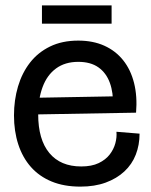

<svg xmlns="http://www.w3.org/2000/svg" viewBox="-20 -681 562 714"><path d="M279 13Q218 13 172 -6Q126 -25 95 -60Q64 -95 48 -144Q32 -193 32 -252Q32 -309 47 -359.5Q62 -410 91.5 -448Q121 -486 166 -508Q211 -530 271 -530Q326 -530 368 -511Q410 -492 438 -457Q466 -422 478.5 -372.5Q491 -323 486 -262L88 -255V-317L419 -323L400 -287Q402 -336 388.5 -373Q375 -410 346 -430.5Q317 -451 271 -451Q222 -451 188.5 -426.5Q155 -402 138.5 -357.5Q122 -313 122 -256Q122 -162 163.5 -112Q205 -62 282 -62Q321 -62 347 -74.5Q373 -87 388 -106.5Q403 -126 409 -148.5Q415 -171 413 -191L499 -184Q499 -142 485 -106Q471 -70 442.5 -43.5Q414 -17 373 -2Q332 13 279 13ZM136 -593V-661H395V-593Z"/></svg>

Font: Bricolage Grotesque 96pt
Style: Regular
Weight: 400
Version: Version 1.001;gftools[0.9.33.dev8+g029e19f]